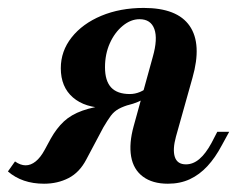

<svg xmlns="http://www.w3.org/2000/svg" viewBox="-73 -448 602 480"><path d="M346.8 11.3Q308.1 11.3 284.3 -6.5Q260.5 -24.2 254.8 -56.9Q249.2 -89.5 261.3 -133.1L308.9 -305.6Q321.8 -350.8 312.9 -375.4Q304 -400 275.8 -400Q254 -400 233.9 -383.5Q213.7 -366.9 201.6 -339.9Q189.5 -312.9 189.5 -279.8Q189.5 -246 204.8 -229.4Q220.2 -212.9 251.6 -212.9Q264.5 -212.9 277 -218.1Q289.5 -223.4 297.6 -231.5L291.9 -204Q274.2 -191.9 246.8 -185.1Q219.4 -178.2 192.7 -178.2Q139.5 -178.2 109.3 -204.4Q79 -230.6 79 -277.4Q79 -320.2 106 -354.4Q133.1 -388.7 180.2 -408.5Q227.4 -428.2 286.3 -428.2Q370.2 -428.2 401.2 -383.1Q432.3 -337.9 408.1 -253.2L366.9 -106.5Q358.1 -74.2 364.1 -55.6Q370.2 -37.1 391.9 -37.1Q409.7 -37.1 425.4 -50.4Q441.1 -63.7 455.6 -90.3L470.2 -118.5H500L481.5 -84.7Q465.3 -54 445.6 -32.7Q425.8 -11.3 401.6 0Q377.4 11.3 346.8 11.3ZM37.1 11.3Q-17.7 11.3 -53.2 -19.4L-35.5 -44.4Q-21.8 -34.7 -8.9 -34.7Q4 -34.7 16.1 -44.4Q28.2 -54 38.7 -73.4L54 -101.6Q68.5 -127.4 86.7 -144.4Q104.8 -161.3 133.1 -171.4Q161.3 -181.5 204 -186.3L255.6 -187.9Q235.5 -182.3 223.8 -175.8Q212.1 -169.4 204 -158.5Q196 -147.6 185.5 -129.8L142.7 -49.2Q125.8 -16.9 98.4 -2.8Q71 11.3 37.1 11.3Z"/></svg>

Font: Playfair 5pt SemiExpanded Light
Style: Bold Italic
Weight: 700
Italic angle: -15.6°
Version: Version 2.001;gftools[0.9.30]